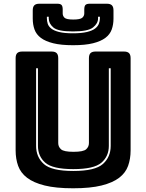

<svg xmlns="http://www.w3.org/2000/svg" viewBox="-20 -997 786 1032"><path d="M682 -189Q682 -143 668.5 -105.5Q655 -68 620.5 -41.5Q586 -15 526 0Q466 15 373 15Q280 15 220 0Q160 -15 125.5 -41.5Q91 -68 77.5 -105.5Q64 -143 64 -189V-684Q64 -703 72.5 -711.5Q81 -720 100 -720H257Q276 -720 284.5 -711.5Q293 -703 293 -684V-228Q293 -208 308 -194.5Q323 -181 375 -181Q428 -181 443 -194.5Q458 -208 458 -228V-684Q458 -703 466.5 -711.5Q475 -720 494 -720H646Q665 -720 673.5 -711.5Q682 -703 682 -684ZM174 -630V-213Q174 -153 215.5 -115.5Q257 -78 374 -78Q491 -78 533 -115.5Q575 -153 575 -213V-630H565V-213Q565 -157 525 -122.5Q485 -88 374 -88Q263 -88 223.5 -122.5Q184 -157 184 -213V-630ZM590 -897Q590 -865 580.5 -838.5Q571 -812 546.5 -793.5Q522 -775 480 -764.5Q438 -754 373 -754Q308 -754 266 -764.5Q224 -775 199.5 -793.5Q175 -812 165.5 -838.5Q156 -865 156 -897V-941Q156 -960 164.5 -968.5Q173 -977 192 -977H288Q304 -977 310.5 -970.5Q317 -964 317 -946V-925Q317 -911 327 -901.5Q337 -892 374 -892Q411 -892 422 -901.5Q433 -911 433 -925V-946Q433 -964 439.5 -970.5Q446 -977 463 -977H554Q573 -977 581.5 -968.5Q590 -960 590 -941ZM507 -907V-898Q507 -871 480 -849.5Q453 -828 372 -828Q291 -828 266.5 -849.5Q242 -871 242 -898V-907H232V-898Q232 -884 236.5 -869.5Q241 -855 255.5 -843.5Q270 -832 298 -825Q326 -818 372 -818Q418 -818 447 -825Q476 -832 491 -843.5Q506 -855 511.5 -869.5Q517 -884 517 -898V-907Z"/></svg>

Font: Bungee Inline
Style: Regular
Weight: 400
Version: Version 1.000;PS 1.0;hotconv 1.0.72;makeotf.lib2.5.5900